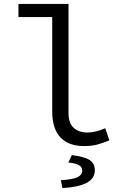

<svg xmlns="http://www.w3.org/2000/svg" viewBox="-20 -732 640 978"><path d="M407 12Q329 12 287.5 -32.5Q246 -77 246 -163V-645H74V-712H329V-157Q329 -104 355.5 -80.5Q382 -57 425 -57Q446 -57 468.5 -62.5Q491 -68 516 -79L537 -17Q503 -3 475 4.5Q447 12 407 12ZM298 226 290 186Q353 182 376 170Q399 158 399 138Q399 118 381 108.5Q363 99 328 96L346 58Q411 66 437 83.5Q463 101 463 135Q463 178 420 200Q377 222 298 226Z"/></svg>

Font: Source Code Variable
Style: Regular
Weight: 400
Monospace: yes
Designer: Paul D. Hunt, Teo Tuominen
Foundry: Adobe Systems Incorporated
Version: Version 1.010;hotconv 1.0.106;makeotfexe 2.5.65593